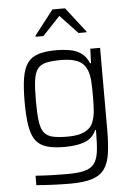

<svg xmlns="http://www.w3.org/2000/svg" viewBox="-62 -785 716 1036"><g transform="rotate(-5 296.5 -266.5)"><path d="M276 206Q228 206 176.5 203.5Q125 201 93 198V147Q132 150 179.5 151.5Q227 153 264 153Q323 153 358 144Q393 135 410.5 112Q428 89 433.5 49Q439 9 439 -53V-71H435Q416 -27 373 -10.5Q330 6 263 6Q204 6 166 -5.5Q128 -17 107 -45.5Q86 -74 77.5 -125Q69 -176 69 -255Q69 -334 77.5 -385Q86 -436 107 -465Q128 -494 166 -506Q204 -518 264 -518Q300 -518 335 -512Q370 -506 397 -487.5Q424 -469 439 -432H444L447 -510H500V-69Q500 8 492.5 60.5Q485 113 462.5 145Q440 177 395.5 191.5Q351 206 276 206ZM285 -48Q398 -48 423 -114Q434 -142 436.5 -176Q439 -210 439 -255Q439 -299 437 -333Q435 -367 426 -391Q411 -431 376.5 -447Q342 -463 285 -463Q235 -463 204 -456Q173 -449 157 -428Q141 -407 135.5 -365.5Q130 -324 130 -255Q130 -187 135.5 -145.5Q141 -104 157 -83Q173 -62 204 -55Q235 -48 285 -48ZM158 -600V-605L262 -739H330L434 -605V-600H391L296 -701L201 -600Z"/></g></svg>

Font: Saira Light
Style: Regular
Weight: 300
Designer: Hector Gatti with collaboration of the Omnibus-Type team
Foundry: Omnibus-Type
Version: Version 1.100; ttfautohint (v1.8.3)